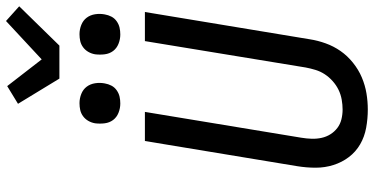

<svg xmlns="http://www.w3.org/2000/svg" viewBox="-323 -915 1246 640"><g transform="rotate(-90 300.0 -595.0)"><path d="M255 8Q224 8 194 2.5Q164 -3 139 -17.5Q114 -32 96.5 -55Q79 -78 70 -106.5Q61 -135 61 -165.5Q61 -196 66 -227L150 -735H247L161 -214Q158 -196 157.5 -179Q157 -162 160.5 -146Q164 -130 172.5 -116.5Q181 -103 193.5 -93.5Q206 -84 222 -80Q238 -76 255 -76Q271 -76 288 -79Q305 -82 320.5 -89.5Q336 -97 349.5 -109Q363 -121 372.5 -135.5Q382 -150 387 -166.5Q392 -183 395 -199L483 -735H580L489 -185Q485 -159 475.5 -132.5Q466 -106 450 -83Q434 -60 411 -41.5Q388 -23 362 -12Q336 -1 309 3.5Q282 8 255 8ZM505 -817Q489 -817 474 -823Q459 -829 450 -841Q441 -853 439 -869Q437 -885 439 -901Q441 -913 447 -923.5Q453 -934 462.5 -941Q472 -948 483 -950.5Q494 -953 506 -953Q522 -953 537 -947Q552 -941 561 -929Q570 -917 572.5 -901Q575 -885 572 -869Q570 -857 564.5 -846.5Q559 -836 549 -829Q539 -822 528 -819.5Q517 -817 505 -817ZM275 -817Q259 -817 244 -823Q229 -829 220 -841Q211 -853 209 -869Q207 -885 209 -901Q211 -913 217 -923.5Q223 -934 232.5 -941Q242 -948 253 -950.5Q264 -953 276 -953Q292 -953 307 -947Q322 -941 331 -929Q340 -917 342.5 -901Q345 -885 342 -869Q340 -857 334.5 -846.5Q329 -836 319 -829Q309 -822 298 -819.5Q287 -817 275 -817ZM358 -1020 274 -1158 333 -1194 422 -1079 550 -1198 599 -1154 468 -1020Z"/></g></svg>

Font: Iosevka Medium Extended
Style: Italic
Weight: 500
Width: 7
Italic angle: -9°
Monospace: yes
Designer: Belleve Invis
Foundry: Belleve Invis
Version: Version 32.5.0; ttfautohint (v1.8.4)